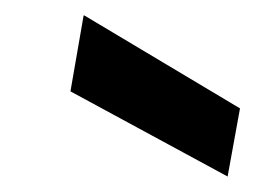

<svg xmlns="http://www.w3.org/2000/svg" viewBox="-20 -765 330 248"><path d="M274 -537 71 -647 88 -745H89L290 -625Z"/></svg>

Font: DM Sans 28pt SemiBold
Style: Italic
Weight: 600
Italic angle: -10°
Version: Version 4.004;gftools[0.9.30]